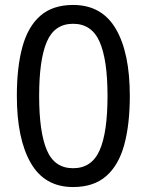

<svg xmlns="http://www.w3.org/2000/svg" viewBox="-20 -745 591 775"><path d="M275 10Q160 10 104 -87.5Q48 -185 48 -358Q48 -474 70.5 -556Q93 -638 143 -681.5Q193 -725 275 -725Q391 -725 447.5 -628.5Q504 -532 504 -358Q504 -243 481.5 -160.5Q459 -78 408.5 -34Q358 10 275 10ZM275 -66Q350 -66 382 -138Q414 -210 414 -358Q414 -504 382 -576.5Q350 -649 275 -649Q200 -649 169 -576.5Q138 -504 138 -358Q138 -212 169 -139Q200 -66 275 -66Z"/></svg>

Font: lkannada85
Style: Book
Weight: 400
Designer: Jelle Bosma - Monotype Design Team
Foundry: Monotype Imaging Inc.
Version: Version 2.003